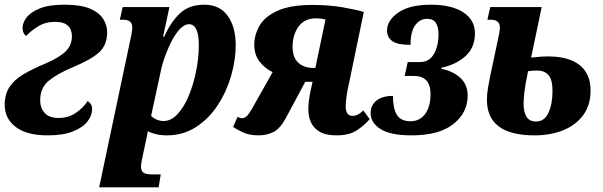

<svg xmlns="http://www.w3.org/2000/svg" viewBox="-22 -566 2567 817"><path d="M181 10Q91 10 44.5 -26Q-2 -62 -2 -120Q-2 -165 18.5 -196Q39 -227 78 -250Q117 -273 170 -295Q230 -321 257 -347Q284 -373 284 -412Q284 -440 267 -456.5Q250 -473 213 -473Q171 -473 140.5 -454Q110 -435 89 -413Q83 -417 78.5 -426Q74 -435 74 -448Q74 -469 91 -491.5Q108 -514 147 -530Q186 -546 252 -546Q322 -546 361.5 -529Q401 -512 417.5 -485Q434 -458 434 -429Q434 -374 399.5 -343Q365 -312 288 -280Q221 -252 185 -222Q149 -192 149 -140Q149 -106 168.5 -85Q188 -64 228 -64Q270 -64 302 -86.5Q334 -109 351 -136Q358 -132 364 -123.5Q370 -115 370 -101Q370 -75 350.5 -49.5Q331 -24 289 -7Q247 10 181 10Z M400 231 532 -394Q536 -411 538.5 -426Q541 -441 541 -449Q541 -482 503 -482H488L500 -536H699L672 -410H677Q703 -470 742.5 -508Q782 -546 847 -546Q913 -546 947 -498.5Q981 -451 981 -374Q981 -312 962 -245Q943 -178 905.5 -120Q868 -62 813 -26Q758 10 688 10Q663 10 642 5Q621 0 607 -8Q604 12 598 38L586 94Q583 109 580.5 121.5Q578 134 578 143Q578 162 589 169Q600 176 624 176H662L653 231ZM674 -51Q706 -51 733.5 -80.5Q761 -110 781 -158Q801 -206 812.5 -263Q824 -320 824 -374Q824 -463 782 -463Q764 -463 745.5 -444.5Q727 -426 710.5 -395Q694 -364 680.5 -327Q667 -290 660 -253L621 -73Q632 -62 646 -56.5Q660 -51 674 -51Z M1077 10Q1037 10 1008 -4.5Q979 -19 970 -26L989 -69Q999 -63 1009 -63Q1017 -63 1027 -71Q1037 -79 1054 -110L1138 -259Q1105 -275 1082.5 -304Q1060 -333 1060 -376Q1060 -417 1082 -456Q1104 -495 1158.5 -520Q1213 -545 1309 -545Q1377 -545 1435.5 -535Q1494 -525 1526 -515L1463 -211Q1456 -181 1452.5 -155Q1449 -129 1449 -114Q1449 -73 1478 -73Q1490 -73 1501 -78.5Q1512 -84 1524 -96L1551 -59Q1529 -33 1496.5 -11.5Q1464 10 1410 10Q1364 10 1338 -5.5Q1312 -21 1301 -46Q1290 -71 1290 -99Q1290 -118 1292.5 -138.5Q1295 -159 1300 -182L1308 -218H1277L1195 -65Q1171 -20 1143 -5Q1115 10 1077 10ZM1311 -277H1320L1363 -483Q1351 -486 1341.5 -487Q1332 -488 1323 -488Q1274 -488 1248.5 -453Q1223 -418 1223 -367Q1223 -321 1247.5 -299Q1272 -277 1311 -277Z M1729 10Q1639 10 1597 -17Q1555 -44 1555 -85Q1555 -118 1580 -138Q1605 -158 1650 -158Q1650 -106 1666.5 -78Q1683 -50 1725 -50Q1764 -50 1787 -81Q1810 -112 1810 -166Q1810 -243 1738 -243H1700L1713 -302H1765Q1805 -302 1824.5 -336.5Q1844 -371 1844 -421Q1844 -450 1833 -468Q1822 -486 1795 -486Q1766 -486 1745.5 -459.5Q1725 -433 1725 -375Q1670 -375 1647.5 -391Q1625 -407 1625 -436Q1625 -480 1673.5 -513Q1722 -546 1811 -546Q1900 -546 1949.5 -513.5Q1999 -481 1999 -424Q1999 -364 1959 -327.5Q1919 -291 1857 -278L1856 -273Q1905 -264 1936.5 -235Q1968 -206 1968 -159Q1968 -87 1907.5 -38.5Q1847 10 1729 10Z M2253 10Q2050 10 2050 -141Q2050 -166 2054 -189Q2058 -212 2063 -238L2095 -389Q2099 -406 2102 -422.5Q2105 -439 2105 -449Q2105 -482 2067 -482H2052L2064 -536H2283L2238 -321Q2264 -324 2281 -325Q2298 -326 2310 -326Q2398 -326 2444.5 -289Q2491 -252 2491 -181Q2491 -119 2460 -76.5Q2429 -34 2375 -12Q2321 10 2253 10ZM2259 -49Q2295 -49 2312 -86.5Q2329 -124 2329 -179Q2329 -228 2311.5 -247Q2294 -266 2263 -266Q2246 -266 2225 -263Q2213 -207 2209.5 -174.5Q2206 -142 2206 -124Q2206 -89 2218.5 -69Q2231 -49 2259 -49Z"/></svg>

Font: Noto Serif Condensed ExtraBold
Style: Italic
Weight: 800
Width: 3
Italic angle: -12°
Designer: Monotype Design Team
Foundry: Monotype Imaging Inc.
Version: Version 2.014; ttfautohint (v1.8.4.7-5d5b)